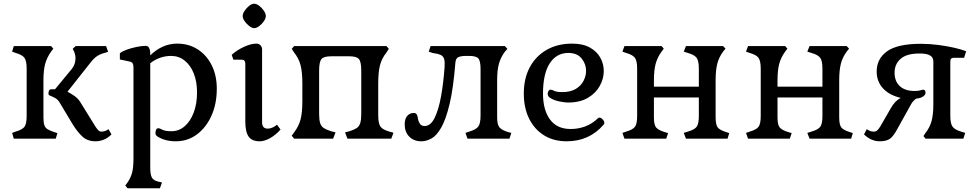

<svg xmlns="http://www.w3.org/2000/svg" viewBox="-20 -744 5248 1030"><path d="M493 14Q450 14 423 -10.5Q396 -35 370 -77L301 -192Q291 -210 276 -218Q261 -226 244 -233Q241 -235 240.5 -238Q240 -241 240 -245Q240 -250 243 -257.5Q246 -265 257 -265H275L365 -374Q376 -388 380.5 -402.5Q385 -417 385 -431Q385 -449 378 -466L370 -482L386 -497H549L560 -466L541 -460Q520 -455 502.5 -444Q485 -433 467 -410L342 -252Q360 -243 380.5 -228.5Q401 -214 414 -191L492 -65Q500 -53 507 -45.5Q514 -38 525 -38Q545 -38 562 -51L578 -23Q559 -4 537 5Q515 14 493 14ZM54 0 45 -31 64 -38Q99 -48 111 -63.5Q123 -79 123 -122V-375Q123 -418 111 -434Q99 -450 64 -460L45 -467L54 -497H254L266 -483L254 -467Q232 -436 222.5 -402Q213 -368 213 -312V-115Q213 -87 218 -72.5Q223 -58 235.5 -50.5Q248 -43 269 -36L288 -30L279 0Z M664 266 652 251 664 235Q682 209 689 181Q696 153 696 106V-381Q696 -396 692 -403.5Q688 -411 675 -414L623 -425V-458Q634 -468 658.5 -477Q683 -486 711.5 -492Q740 -498 762 -498Q786 -498 786 -452V-447Q851 -510 930 -510Q993 -510 1041 -479Q1089 -448 1116 -393.5Q1143 -339 1143 -268Q1143 -187 1114.5 -123.5Q1086 -60 1036.5 -23Q987 14 923 14Q864 14 823 -13Q814 -19 814 -31Q814 -40 817.5 -48Q821 -56 829 -56Q837 -56 851.5 -48Q866 -40 900 -40Q940 -40 971 -67Q1002 -94 1019.5 -141Q1037 -188 1037 -248Q1037 -306 1019.5 -350Q1002 -394 970.5 -419Q939 -444 898 -444Q837 -444 786 -405V155Q786 192 794.5 208Q803 224 828 230L849 235L838 266Z M1373 14Q1332 14 1314 -11Q1296 -36 1296 -92V-402Q1296 -424 1276 -424H1232L1223 -450Q1252 -476 1289.5 -493Q1327 -510 1355 -510Q1369 -510 1377.5 -501Q1386 -492 1386 -478V-88Q1386 -54 1416 -54Q1441 -54 1466 -75L1485 -49Q1459 -20 1429 -3Q1399 14 1373 14ZM1343 -593Q1332 -593 1317.5 -604Q1303 -615 1292.5 -630Q1282 -645 1282 -658Q1282 -671 1292.5 -686.5Q1303 -702 1317 -713Q1331 -724 1343 -724Q1356 -724 1370.5 -713Q1385 -702 1395.5 -686.5Q1406 -671 1406 -658Q1406 -645 1395.5 -630Q1385 -615 1370.5 -604Q1356 -593 1343 -593Z M1558 0 1545 -16 1558 -34Q1583 -67 1592.5 -103.5Q1602 -140 1602 -201V-295Q1602 -357 1592.5 -394Q1583 -431 1558 -462L1545 -482L1558 -497H2053L2066 -482L2053 -462Q2028 -431 2018.5 -394Q2009 -357 2009 -295V-126Q2009 -82 2021 -65Q2033 -48 2069 -38L2091 -32L2079 0H1844L1831 -34L1855 -40Q1880 -48 1893.5 -57Q1907 -66 1912.5 -83.5Q1918 -101 1918 -133V-365Q1918 -412 1905.5 -427Q1893 -442 1855 -442H1756Q1717 -442 1704.5 -427Q1692 -412 1692 -365V-133Q1692 -101 1697.5 -83.5Q1703 -66 1717 -57Q1731 -48 1756 -40L1780 -34L1767 0Z M2240 14Q2200 14 2175.5 -11Q2151 -36 2151 -77Q2151 -106 2164.5 -122Q2178 -138 2200 -138Q2211 -138 2216 -129.5Q2221 -121 2222 -107Q2224 -94 2232 -81Q2240 -68 2258 -68Q2290 -68 2311.5 -111.5Q2333 -155 2346 -227Q2359 -299 2365 -384Q2367 -413 2362.5 -428Q2358 -443 2343.5 -449.5Q2329 -456 2300 -460L2280 -467L2290 -497H2688L2702 -482L2688 -466Q2666 -436 2656.5 -402Q2647 -368 2647 -312V-115Q2647 -75 2659.5 -60.5Q2672 -46 2704 -36L2723 -31L2713 0H2488L2477 -31L2497 -38Q2532 -48 2545 -64Q2558 -80 2558 -124V-374Q2558 -417 2546 -430.5Q2534 -444 2497 -444H2480Q2455 -444 2440 -438Q2425 -432 2423 -408Q2412 -270 2392 -186.5Q2372 -103 2347 -59.5Q2322 -16 2294.5 -1Q2267 14 2240 14Z M3020 14Q2950 14 2898.5 -18Q2847 -50 2818.5 -107.5Q2790 -165 2790 -242Q2790 -323 2822 -383Q2854 -443 2912.5 -476.5Q2971 -510 3049 -510Q3107 -510 3144.5 -489Q3182 -468 3200.5 -434.5Q3219 -401 3219 -363Q3219 -322 3197.5 -283Q3176 -244 3133.5 -219Q3091 -194 3028 -194Q3018 -194 2999.5 -196.5Q2981 -199 2962.5 -204.5Q2944 -210 2931 -219Q2918 -228 2918 -241Q2918 -249 2922.5 -256Q2927 -263 2933 -263Q2941 -263 2953.5 -256.5Q2966 -250 2997 -250Q3040 -250 3068 -266.5Q3096 -283 3110 -309.5Q3124 -336 3124 -364Q3124 -401 3100 -430.5Q3076 -460 3029 -460Q2965 -460 2929 -404Q2893 -348 2893 -242Q2893 -154 2930.5 -103Q2968 -52 3041 -52Q3083 -52 3120 -66Q3157 -80 3187 -109Q3191 -113 3196 -113Q3204 -113 3213 -103.5Q3222 -94 3222 -84Q3222 -79 3218 -75Q3141 14 3020 14Z M3330 0 3319 -31 3339 -38Q3374 -48 3386 -63.5Q3398 -79 3398 -122V-375Q3398 -418 3386 -434Q3374 -450 3339 -460L3319 -467L3330 -497H3529L3541 -483L3529 -467Q3507 -437 3497.5 -402.5Q3488 -368 3488 -312V-279H3729V-375Q3729 -418 3717 -434Q3705 -450 3670 -460L3648 -467L3660 -497H3859L3872 -483L3859 -467Q3837 -437 3828 -402.5Q3819 -368 3819 -312V-115Q3819 -74 3830.5 -60Q3842 -46 3874 -36L3892 -30L3883 0H3660L3648 -31L3670 -38Q3705 -48 3717 -63.5Q3729 -79 3729 -122V-221H3488V-115Q3488 -74 3500 -60Q3512 -46 3544 -36L3564 -30L3554 0Z M3993 0 3982 -31 4002 -38Q4037 -48 4049 -63.5Q4061 -79 4061 -122V-375Q4061 -418 4049 -434Q4037 -450 4002 -460L3982 -467L3993 -497H4192L4204 -483L4192 -467Q4170 -437 4160.5 -402.5Q4151 -368 4151 -312V-279H4392V-375Q4392 -418 4380 -434Q4368 -450 4333 -460L4311 -467L4323 -497H4522L4535 -483L4522 -467Q4500 -437 4491 -402.5Q4482 -368 4482 -312V-115Q4482 -74 4493.5 -60Q4505 -46 4537 -36L4555 -30L4546 0H4323L4311 -31L4333 -38Q4368 -48 4380 -63.5Q4392 -79 4392 -122V-221H4151V-115Q4151 -74 4163 -60Q4175 -46 4207 -36L4227 -30L4217 0Z M4699 14Q4677 14 4656 5Q4635 -4 4615 -23L4630 -51Q4640 -44 4648.5 -41Q4657 -38 4667 -38Q4679 -38 4686.5 -45Q4694 -52 4702 -65L4758 -162Q4769 -182 4782 -196Q4795 -210 4812 -219Q4751 -233 4717 -270Q4683 -307 4683 -360Q4683 -429 4739 -469Q4795 -509 4920 -509Q4966 -509 5012.5 -503Q5059 -497 5098.5 -488Q5138 -479 5163 -469L5152 -434H5098Q5088 -434 5083 -430Q5078 -426 5078 -413V-124Q5078 -81 5090 -64.5Q5102 -48 5136 -38L5158 -31L5148 0H4945L4934 -14L4945 -31Q4968 -60 4977.5 -94.5Q4987 -129 4987 -185V-415Q4987 -424 4982.5 -433.5Q4978 -443 4962 -450Q4946 -457 4912 -457Q4844 -457 4811.5 -428.5Q4779 -400 4779 -354Q4779 -308 4807 -282Q4835 -256 4886 -256Q4908 -256 4918 -259.5Q4928 -263 4932 -263Q4945 -263 4945 -246Q4945 -235 4931.5 -226Q4918 -217 4895 -215Q4877 -203 4866 -182L4796 -56Q4775 -16 4756 -1Q4737 14 4699 14Z"/></svg>

Font: Gabriela
Style: Regular
Weight: 400
Designer: Eduardo Rodriguez Tunni
Foundry: Eduardo Rodriguez Tunni
Version: Version 2.001;gftools[0.9.26]